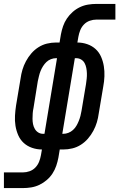

<svg xmlns="http://www.w3.org/2000/svg" viewBox="-67 -755 609 980"><path d="M-47 205V125H50Q67 125 84 119Q101 113 113.5 100Q126 87 132.5 70.5Q139 54 142 37L147 8Q121 8 96.5 -0.5Q72 -9 54 -25.5Q36 -42 26 -65Q16 -88 12 -113Q8 -138 9.5 -164.5Q11 -191 15 -217L38 -354Q41 -377 47.5 -399Q54 -421 65.5 -442.5Q77 -464 93 -482.5Q109 -501 129.5 -514Q150 -527 173 -532.5Q196 -538 219 -538H237L244 -580Q248 -601 255 -621.5Q262 -642 274.5 -660.5Q287 -679 304 -694Q321 -709 341 -718.5Q361 -728 382.5 -731.5Q404 -735 425 -735H522V-655H425Q408 -655 391 -649Q374 -643 361.5 -630Q349 -617 342.5 -600.5Q336 -584 333 -567L328 -538Q354 -538 378.5 -529.5Q403 -521 421 -504.5Q439 -488 449 -465Q459 -442 463 -417Q467 -392 466 -365.5Q465 -339 460 -313L437 -176Q434 -153 427.5 -131Q421 -109 409.5 -87.5Q398 -66 382 -47.5Q366 -29 345.5 -16Q325 -3 302 2.5Q279 8 256 8H238L231 50Q227 71 220 91.5Q213 112 201 130.5Q189 149 171.5 164Q154 179 134 188.5Q114 198 92.5 201.5Q71 205 50 205ZM153 -72H160L224 -458H219Q206 -458 193 -453Q180 -448 170 -438.5Q160 -429 152.5 -417Q145 -405 140 -392.5Q135 -380 132 -367Q129 -354 126 -341L104 -204Q101 -190 100 -176.5Q99 -163 99 -149Q99 -135 101.5 -122Q104 -109 110.5 -97.5Q117 -86 128 -79Q139 -72 153 -72ZM251 -72H256Q269 -72 282 -77Q295 -82 305.5 -91.5Q316 -101 323 -113Q330 -125 335 -137.5Q340 -150 343.5 -163Q347 -176 349 -189L372 -326Q374 -340 375.5 -353.5Q377 -367 376.5 -381Q376 -395 373.5 -408Q371 -421 365 -432.5Q359 -444 347.5 -451Q336 -458 322 -458H315Z"/></svg>

Font: Iosevka Slab Medium
Style: Italic
Weight: 500
Italic angle: -9°
Monospace: yes
Designer: Belleve Invis
Foundry: Belleve Invis
Version: Version 11.1.0; ttfautohint (v1.8.3)